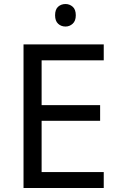

<svg xmlns="http://www.w3.org/2000/svg" viewBox="-20 -935 596 955"><path d="M496 0H97V-714H496V-635H187V-412H478V-334H187V-79H496ZM306 -915Q326 -915 341.5 -901.5Q357 -888 357 -859Q357 -831 341.5 -817Q326 -803 306 -803Q284 -803 269 -817Q254 -831 254 -859Q254 -888 269 -901.5Q284 -915 306 -915Z"/></svg>

Font: Noto Sans Tamil Supplement
Style: Regular
Weight: 400
Designer: Ek Type
Foundry: Ek Type
Version: Version 2.001; ttfautohint (v1.8.4.7-5d5b)